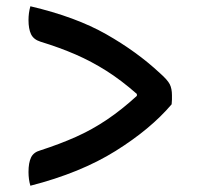

<svg xmlns="http://www.w3.org/2000/svg" viewBox="-20 -606 640 613"><path d="M528 -273Q461 -194 349 -124Q237 -54 77 -13Q71 -33 71 -57Q71 -86 79 -103Q87 -120 109 -126Q171 -146 222.5 -169Q274 -192 321.5 -224Q369 -256 417 -300V-306Q367 -350 319.5 -380Q272 -410 221.5 -432Q171 -454 109 -473Q87 -480 79 -497Q71 -514 71 -542Q71 -565 77 -586Q222 -552 319.5 -496.5Q417 -441 490 -373Q515 -351 522 -337Q529 -323 529 -302Q529 -295 529 -288Q529 -281 528 -273Z"/></svg>

Font: Recursive Mn Csl St Med
Style: Regular
Weight: 500
Monospace: yes
Version: Version 1.079;hotconv 1.0.112;makeotfexe 2.5.65598; ttfautoh